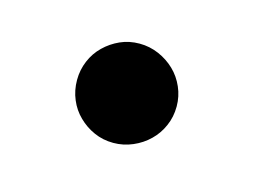

<svg xmlns="http://www.w3.org/2000/svg" viewBox="-37 -180 354 251"><g transform="rotate(15 140.0 -55.0)"><path d="M195.8 -55.2Q195.8 -41 190.4 -28.8Q185.1 -16.6 175.8 -7.6Q166.5 1.5 154.1 6.8Q141.6 12.2 127.9 12.2Q113.8 12.2 101.8 6.8Q89.8 1.5 80.6 -7.6Q71.3 -16.6 66.2 -28.8Q61 -41 61 -55.2Q61 -68.8 66.2 -81.1Q71.3 -93.3 80.6 -102.3Q89.8 -111.3 101.8 -116.7Q113.8 -122.1 127.9 -122.1Q141.6 -122.1 154.1 -116.7Q166.5 -111.3 175.8 -102.3Q185.1 -93.3 190.4 -81.1Q195.8 -68.8 195.8 -55.2Z"/></g></svg>

Font: BabelStone Ogham Pictish
Style: Italic
Weight: 400
Italic angle: -30°
Designer: Andrew West
Foundry: BabelStone
Version: Version 1.02 March 14, 2022